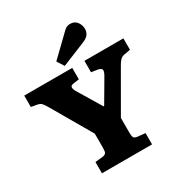

<svg xmlns="http://www.w3.org/2000/svg" viewBox="-216 -1114 1195 1268"><g transform="rotate(-30 381.5 -480.0)"><path d="M192 0V-86L251 -92Q269 -95 275.5 -104.5Q282 -114 282 -143V-250L105 -555Q92 -577 81 -590Q70 -603 45 -607L4 -614V-701H370V-614L323 -607Q306 -605 303.5 -592.5Q301 -580 314 -557L422 -378H427L528 -550Q543 -577 539.5 -589.5Q536 -602 510 -607L463 -614V-701H760V-614L710 -605Q692 -601 680 -588.5Q668 -576 653 -549L483 -254V-139Q483 -114 489 -104.5Q495 -95 515 -92L574 -86V0ZM334 -737 300 -790 450 -935Q466 -951 478 -955.5Q490 -960 502 -960Q536 -960 554 -936Q572 -912 572 -881Q572 -859 559 -841Q546 -823 513 -810Z"/></g></svg>

Font: Literata ExtraBold
Style: Regular
Weight: 800
Designer: Latin by Veronika Burian and Jose Scaglione. Greek by Irene Vlachou. Cyrillic by Vera Evstafieva.
Foundry: TypeTogether
Version: Version 3.103;gftools[0.9.29]